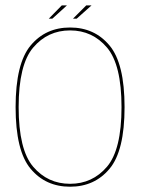

<svg xmlns="http://www.w3.org/2000/svg" viewBox="-20 -702 551 726"><path d="M245 4Q337.5 4 394.2 -63.8Q451 -131.5 451 -297Q451 -462 394.2 -530Q337.5 -598 245 -598Q152.5 -598 95.8 -530Q39 -462 39 -297Q39 -131.5 95.8 -63.8Q152.5 4 245 4ZM245 -7Q160.5 -7 105.5 -71.5Q50.5 -136 50.5 -297Q50.5 -457.5 105.5 -522.2Q160.5 -587 245 -587Q329.5 -587 384.5 -522.2Q439.5 -457.5 439.5 -297Q439.5 -136 384.5 -71.5Q329.5 -7 245 -7ZM256 -631.5H270L326 -681.5H306ZM164.5 -631.5H178L233 -681.5H213.5Z"/></svg>

Font: Anybody UltraCondensed Thin Thin
Style: Regular
Weight: 250
Version: Version 1.111